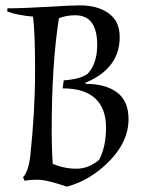

<svg xmlns="http://www.w3.org/2000/svg" viewBox="-20 -682 542 717"><path d="M278 -662Q344 -662 385.5 -632.5Q427 -603 427 -544Q427 -426 299 -373V-369Q374 -369 417 -337Q460 -305 460 -237Q460 -154 389.5 -81.5Q319 -9 230 15L205 7Q148 -11 120 -11Q92 -11 72 -7L66 -20Q86 -41 93 -99Q111 -267 111 -416.5Q111 -566 103 -620Q45 -625 7 -639L8 -651Q68 -651 158 -656.5Q248 -662 278 -662ZM261 -625Q228 -625 200 -614Q173 -443 173 -192Q173 -126 177 -70Q220 -52 265.5 -52Q311 -52 350 -85Q376 -134 376 -205.5Q376 -277 335.5 -314.5Q295 -352 214 -352L218 -382Q280 -386 308 -407Q343 -446 343 -514Q343 -625 261 -625Z"/></svg>

Font: Almendra
Style: Italic
Weight: 400
Italic angle: -12°
Designer: Ana Sanfelippo
Foundry: Ana Sanfelippo
Version: Version 1.004